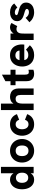

<svg xmlns="http://www.w3.org/2000/svg" viewBox="1652 -2389 748 4092"><g transform="rotate(-90 2026.0 -343.0)"><path d="M38 -247Q38 -326 65.2 -384.2Q92.5 -442.5 139.2 -473Q186 -503.5 243.5 -503.5Q285.5 -503.5 321 -485Q356.5 -466.5 379 -429V-697H516V0H379V-63.5Q335.5 10.5 243.5 10.5Q180 10.5 133.5 -22.8Q87 -56 62.5 -114.5Q38 -173 38 -247ZM284 -115.5Q334 -115.5 362.8 -150.8Q391.5 -186 391.5 -247Q391.5 -307 362.8 -342.2Q334 -377.5 284 -377.5Q233.5 -377.5 204.5 -342.5Q175.5 -307.5 175.5 -247Q175.5 -186 204.5 -150.8Q233.5 -115.5 284 -115.5Z M608 -247Q608 -320.5 640.2 -379Q672.5 -437.5 729.8 -470.5Q787 -503.5 859 -503.5Q930.5 -503.5 987.5 -470.5Q1044.5 -437.5 1077 -379Q1109.5 -320.5 1109.5 -247Q1109.5 -174 1076.8 -115.2Q1044 -56.5 987 -23Q930 10.5 859 10.5Q787.5 10.5 730.2 -22.8Q673 -56 640.5 -114.8Q608 -173.5 608 -247ZM859 -110Q912.5 -110 942 -146Q971.5 -182 971.5 -247Q971.5 -312 942 -347.5Q912.5 -383 859 -383Q804.5 -383 775 -347.5Q745.5 -312 745.5 -247Q745.5 -182 775.5 -146Q805.5 -110 859 -110Z M1179.5 -247Q1179.5 -314.5 1207.2 -373Q1235 -431.5 1290 -467.5Q1345 -503.5 1423.5 -503.5Q1501 -503.5 1556.8 -466.2Q1612.5 -429 1639.5 -356L1519.5 -308.5Q1494 -384 1423.5 -384Q1387.5 -384 1363.5 -364.8Q1339.5 -345.5 1328.2 -314.2Q1317 -283 1317 -247Q1317 -210.5 1328.2 -179.2Q1339.5 -148 1363.5 -128.5Q1387.5 -109 1423.5 -109Q1494 -109 1519.5 -185L1639.5 -137.5Q1612.5 -64 1556.8 -26.8Q1501 10.5 1423.5 10.5Q1345 10.5 1290 -25.5Q1235 -61.5 1207.2 -120.2Q1179.5 -179 1179.5 -247Z M1726 -697H1864V-429.5Q1887 -468.5 1924.8 -486Q1962.5 -503.5 2006 -503.5Q2062 -503.5 2102.8 -482Q2143.5 -460.5 2165 -420.2Q2186.5 -380 2186.5 -325V0H2048.5V-274Q2048.5 -331 2028 -357.5Q2007.5 -384 1964 -384Q1913 -384 1888.5 -347.5Q1864 -311 1864 -233V0H1726Z M2342 -151V-386H2256V-493H2342V-602L2481 -676V-493H2586V-386H2481V-189.5Q2481 -143.5 2493 -122.8Q2505 -102 2537 -102Q2555 -102 2586 -110V-5Q2544.5 10.5 2499 10.5Q2430.5 10.5 2386.2 -28.2Q2342 -67 2342 -151Z M2654.5 -244Q2654.5 -311 2679.8 -370Q2705 -429 2758.8 -466.2Q2812.5 -503.5 2893.5 -503.5Q2968 -503.5 3020.2 -470.2Q3072.5 -437 3098.8 -378.8Q3125 -320.5 3125 -246.5Q3125 -229 3122 -199.5H2792Q2796.5 -160 2824.2 -137Q2852 -114 2902.5 -114Q2970 -114 3012.5 -164L3107.5 -80Q3027 10.5 2901.5 10.5Q2817.5 10.5 2762 -25Q2706.5 -60.5 2680.5 -118.2Q2654.5 -176 2654.5 -244ZM2994.5 -301Q2994 -326.5 2981 -346.5Q2968 -366.5 2945.8 -377.8Q2923.5 -389 2896 -389Q2847 -389 2821 -363.2Q2795 -337.5 2790 -301Z M3219 -493H3357.5V-425.5Q3377.5 -461 3412.8 -482.2Q3448 -503.5 3486 -503.5Q3511 -503.5 3534 -496.5Q3557 -489.5 3582 -473.5L3516 -349.5Q3504 -356.5 3486.5 -361.5Q3469 -366.5 3452.5 -366.5Q3423 -366.5 3400.2 -350.8Q3377.5 -335 3366.5 -304Q3361 -289.5 3358.8 -267.8Q3356.5 -246 3356.5 -205.5V0H3219Z M3597.5 -89 3691 -171Q3740.5 -100 3812 -100Q3844 -100 3863 -112.5Q3882 -125 3882 -143.5Q3882 -158 3870.8 -167.5Q3859.5 -177 3842 -183.5Q3824.5 -190 3793 -198.5Q3741.5 -212.5 3706.2 -228.2Q3671 -244 3646 -274.5Q3621 -305 3621 -353.5Q3621 -398 3644.8 -432Q3668.5 -466 3711.5 -484.8Q3754.5 -503.5 3811 -503.5Q3871.5 -503.5 3920.2 -480.2Q3969 -457 3997.5 -413.5L3911 -347Q3893 -372 3865.2 -386.5Q3837.5 -401 3807 -401Q3782 -401 3765.8 -391.2Q3749.5 -381.5 3749.5 -366Q3749.5 -355.5 3757 -348.5Q3764.5 -341.5 3782 -335.2Q3799.5 -329 3832 -321Q3888 -307 3924.8 -292.2Q3961.5 -277.5 3989.2 -245.2Q4017 -213 4017 -159Q4017 -109 3991.2 -70.5Q3965.5 -32 3918.8 -10.8Q3872 10.5 3811 10.5Q3682.5 10.5 3597.5 -89Z"/></g></svg>

Font: HK Grotesk ExtraBold
Style: Regular
Weight: 800
Designer: Alfredo Marco Pradil
Foundry: Hanken Design Co.
Version: Version 3.001